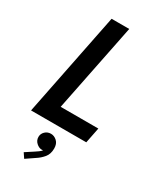

<svg xmlns="http://www.w3.org/2000/svg" viewBox="-243 -801 968 1155"><g transform="rotate(30 240.5 -223.5)"><path d="M26.9 0 170.9 -719.7H293.5L170.4 -107.9H432.1L410.6 0ZM136.7 272.9 114.3 239.7 170.4 203.1Q179.7 196.8 191.7 188.5Q203.6 180.2 212.2 168.7Q220.7 157.2 220.2 141.6H231.4Q231.9 151.4 224.9 161.9Q217.8 172.4 200.7 172.4Q181.2 172.4 163.1 156Q145 139.6 145 115.2Q145 93.3 161.4 77.4Q177.7 61.5 201.7 61.5Q224.6 61.5 243.4 78.9Q262.2 96.2 262.2 128.9Q262.2 167.5 242.2 191.7Q222.2 215.8 196.8 231.9Z"/></g></svg>

Font: Reddit Sans SemiBold
Style: Italic
Weight: 600
Italic angle: -11.25°
Designer: Stephen Hutchings
Version: Version 1.013